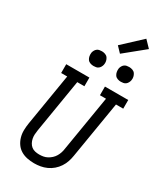

<svg xmlns="http://www.w3.org/2000/svg" viewBox="-285 -1290 1189 1400"><g transform="rotate(30 309.5 -590.0)"><path d="M254 8Q224 8 195 2Q166 -4 142 -18.5Q118 -33 102 -56Q86 -79 78 -106.5Q70 -134 70.5 -164Q71 -194 76 -225L148 -661H97V-735H292V-662H232L158 -213Q155 -194 154 -176.5Q153 -159 156.5 -142Q160 -125 168 -110Q176 -95 189 -84.5Q202 -74 219.5 -70Q237 -66 255 -66Q272 -66 289 -69Q306 -72 322 -80.5Q338 -89 352 -102Q366 -115 375 -130.5Q384 -146 389.5 -163Q395 -180 397 -197L474 -662H423V-735H619V-662H558L479 -185Q475 -159 466.5 -133.5Q458 -108 442.5 -84.5Q427 -61 405.5 -42.5Q384 -24 358.5 -12.5Q333 -1 306.5 3.5Q280 8 254 8ZM505 -823Q491 -823 477 -828Q463 -833 455 -844.5Q447 -856 444.5 -870.5Q442 -885 444 -900Q446 -910 451.5 -920Q457 -930 465.5 -936.5Q474 -943 484.5 -945Q495 -947 506 -947Q520 -947 534 -942Q548 -937 556 -925.5Q564 -914 567 -899.5Q570 -885 567 -870Q565 -860 559.5 -850Q554 -840 545.5 -833.5Q537 -827 526.5 -825Q516 -823 505 -823ZM275 -823Q261 -823 247 -828Q233 -833 225 -844.5Q217 -856 214.5 -870.5Q212 -885 214 -900Q216 -910 221.5 -920Q227 -930 235.5 -936.5Q244 -943 254.5 -945Q265 -947 276 -947Q290 -947 304 -942Q318 -937 326 -925.5Q334 -914 337 -899.5Q340 -885 337 -870Q335 -860 329.5 -850Q324 -840 315.5 -833.5Q307 -827 296.5 -825Q286 -823 275 -823ZM398 -997 354 -1043 510 -1188 564 -1132Z"/></g></svg>

Font: Iosevka HT Extended
Style: Italic
Weight: 400
Width: 7
Italic angle: -9°
Monospace: yes
Designer: Belleve Invis
Foundry: Belleve Invis
Version: Version 32.3.0; ttfautohint (v1.8.4)